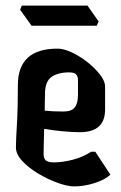

<svg xmlns="http://www.w3.org/2000/svg" viewBox="-20 -674 434 687"><path d="M246 -7Q222 -7 187 -19.5Q152 -32 117.5 -52.5Q83 -73 60 -97.5Q37 -122 37 -146Q37 -170 40.5 -229Q44 -288 44 -370Q44 -500 186 -500Q208 -500 237 -486.5Q266 -473 293 -451.5Q320 -430 338 -407Q356 -384 356 -364V-282Q356 -201 266 -201Q238 -201 202 -204.5Q166 -208 138 -213Q137 -180 136.5 -153.5Q136 -127 136 -123Q136 -107 144 -100Q152 -93 173 -93Q204 -93 240.5 -102.5Q277 -112 306 -131H321L375 -49Q356 -31 318.5 -19Q281 -7 246 -7ZM141 -338Q141 -330 140.5 -314Q140 -298 140 -278Q169 -275 207 -275Q236 -275 247.5 -289.5Q259 -304 259 -334V-388Q259 -399 253 -407Q247 -415 227 -415Q187 -415 164 -398.5Q141 -382 141 -338ZM93 -582 52 -639 58 -654H293L333 -597L326 -582Z"/></svg>

Font: Jaini
Style: Regular
Weight: 400
Designer: Maithili Shingre, Girish Dalvi (Devanagari), Taresh Vohra (Latin)
Foundry: Ek Type
Version: Version 2.000; ttfautohint (v1.8.4.7-5d5b)